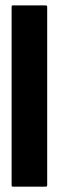

<svg xmlns="http://www.w3.org/2000/svg" viewBox="-20 -697 280 717"><path d="M156.2 -671.9Q156.2 -587.9 156.2 -420.9Q156.2 -282.2 156.2 -4.9Q156.2 -2.9 154.3 -1Q153.3 0 151.4 0Q110.4 0 28.3 0Q25.4 0 24.4 -1Q23.4 -2.9 23.4 -4.9Q23.4 -88.9 23.4 -255.9Q23.4 -394.5 23.4 -671.9Q23.4 -673.8 24.4 -675.8Q25.4 -676.8 28.3 -676.8Q69.3 -676.8 151.4 -676.8Q153.3 -676.8 154.3 -675.8Q156.2 -673.8 156.2 -671.9Z"/></svg>

Font: Typeface
Style: Regular
Weight: 400
Version: Version 1.0